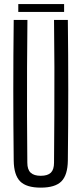

<svg xmlns="http://www.w3.org/2000/svg" viewBox="-20 -896 392 924"><path d="M176 7Q107 7 77 -23.2Q47 -53.5 46 -123Q44 -292 44 -461.5Q44 -631 46 -800H112Q111 -687.5 110.2 -571.8Q109.5 -456 110 -340.8Q110.5 -225.5 111.5 -113Q111.5 -80 127.5 -65Q143.5 -50 176 -50Q209.5 -50 224.8 -65Q240 -80 240 -113Q241 -225.5 241.5 -340.8Q242 -456 241.8 -571.8Q241.5 -687.5 240 -800H306.5Q308.5 -631 308.5 -461.5Q308.5 -292 306.5 -123Q305.5 -53.5 275.5 -23.2Q245.5 7 176 7ZM68 -876.5H288.5V-838.5H68Z"/></svg>

Font: Big Shoulders Display Thin
Style: Regular
Weight: 400
Version: Version 2.002